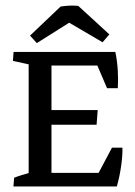

<svg xmlns="http://www.w3.org/2000/svg" viewBox="-20 -670 485 690"><path d="M83 -7.3V-476.6H165V-7.3ZM124.5 0V-48.8H388.2L399.9 0ZM399.9 0 322.3 -25.9 382.3 -139.2H419.9Q420.9 -113.3 415.5 -74.7Q410.2 -36.1 399.9 0ZM116.7 -221.7V-274.4H331.1L327.1 -221.7ZM96.2 -434.6V-483.4H394.5L385.3 -434.6ZM364.7 -353 320.8 -455.6 394.5 -483.4Q401.4 -450.2 403.3 -416.5Q405.3 -382.8 403.3 -353ZM28.3 0 30.8 -31.2Q56.2 -41.5 92.8 -50.3L83 -13.7V-82H165V-13.7L156.7 -46.4L221.7 -32.2L219.2 0ZM219.7 -483.4 217.3 -452.1Q191.9 -441.9 155.3 -433.1L165 -469.7V-401.4H83V-469.7L91.3 -437L26.4 -451.2L28.8 -483.4ZM261.2 -648.9 373 -546.4 348.6 -518.1 198.7 -606ZM261.2 -648.9 257.3 -606.4 112.3 -515.1 87.9 -542 197.8 -646.5Q214.4 -648.9 228 -649.7Q241.7 -650.4 261.2 -648.9Z"/></svg>

Font: Markazi Text
Style: Regular
Weight: 400
Designer: Borna Izadpanah (Arabic designer), Fiona Ross (Arabic design director) and Florian Runge (Latin designer)
Foundry: Borna Izadpanah and Florian Runge
Version: Version 1.000